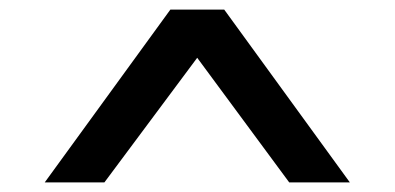

<svg xmlns="http://www.w3.org/2000/svg" viewBox="-20 -747 820 399"><path d="M73 -368 334 -727H446L707 -368H581L375 -647L407 -650L197 -368Z"/></svg>

Font: Lexend Peta
Style: Regular
Weight: 400
Designer: Bonnie Shaver-Troup, Thomas Jockin
Foundry: Lexend
Version: Version 1.007